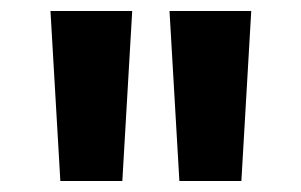

<svg xmlns="http://www.w3.org/2000/svg" viewBox="-20 -770 549 350"><path d="M90 -440 72 -750H221L203 -440ZM307 -440 289 -750H438L420 -440Z"/></svg>

Font: Red Hat Text
Style: Bold
Weight: 700
Designer: Pentagram, MCKL
Foundry: MCKL
Version: Version 1.030